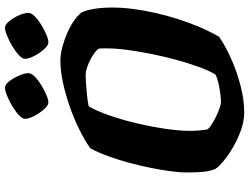

<svg xmlns="http://www.w3.org/2000/svg" viewBox="-132 -844 977 752"><g transform="rotate(-90 356.0 -468.5)"><path d="M291 0Q257 0 221 -13Q185 -26 153.5 -44.5Q122 -63 99.5 -82Q77 -101 70 -113Q63 -128 59.5 -153Q56 -178 56 -226Q56 -250 60.5 -285.5Q65 -321 73.5 -363.5Q82 -406 93.5 -449Q105 -492 119.5 -532Q134 -572 151 -603Q182 -625 224.5 -646Q267 -667 314.5 -683.5Q362 -700 408.5 -710Q455 -720 494 -720Q518 -720 546.5 -712.5Q575 -705 602.5 -693Q630 -681 652 -665.5Q674 -650 684 -635Q693 -613 697.5 -583Q702 -553 702 -515Q702 -478 696.5 -435.5Q691 -393 681 -348.5Q671 -304 657 -260Q643 -216 625.5 -175Q608 -134 588 -99Q556 -76 505.5 -53Q455 -30 398.5 -15Q342 0 291 0ZM331 -91Q343 -91 364 -93.5Q385 -96 406 -101Q427 -106 440 -113Q455 -138 469.5 -178Q484 -218 497 -265.5Q510 -313 520 -362.5Q530 -412 536 -457.5Q542 -503 542 -538Q542 -549 542 -556.5Q542 -564 541 -569Q537 -577 525 -586Q513 -595 497 -603Q481 -611 466 -616Q451 -621 441 -621Q426 -621 403 -619.5Q380 -618 356.5 -615.5Q333 -613 315 -609Q297 -578 279.5 -528Q262 -478 248.5 -420.5Q235 -363 227 -308Q219 -253 219 -212Q219 -195 220.5 -177.5Q222 -160 224 -146Q228 -138 242.5 -128.5Q257 -119 274.5 -110.5Q292 -102 308 -96.5Q324 -91 331 -91ZM565 -767Q554 -767 539 -783.5Q524 -800 512.5 -822Q501 -844 501 -859Q501 -869 515.5 -882.5Q530 -896 551 -908.5Q572 -921 592 -929Q612 -937 623 -937Q635 -937 648.5 -920.5Q662 -904 671.5 -882.5Q681 -861 681 -845Q681 -834 667.5 -820.5Q654 -807 634.5 -795Q615 -783 596 -775Q577 -767 565 -767ZM330 -767Q319 -767 304 -783.5Q289 -800 277.5 -822Q266 -844 266 -859Q266 -869 280.5 -882.5Q295 -896 316 -908.5Q337 -921 357 -929Q377 -937 388 -937Q400 -937 413 -920.5Q426 -904 435.5 -882Q445 -860 445 -845Q445 -834 431.5 -820.5Q418 -807 398.5 -795Q379 -783 360 -775Q341 -767 330 -767Z"/></g></svg>

Font: Texturina Medium 12pt Black
Style: Italic
Weight: 900
Italic angle: -11°
Version: Version 1.002